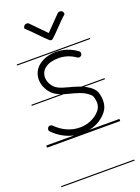

<svg xmlns="http://www.w3.org/2000/svg" viewBox="-166 -720 743 1022"><g transform="rotate(-20 205.5 -209.0)"><path d="M-2.5 -463V-457H412V-463ZM-2.5 -235V-229H412V-235ZM-2.5 -4V8H412V-4ZM-2.5 226V232H412V226ZM333 -416C298 -442 257 -455 215 -455C178 -455 144 -444 120 -426C93 -406 80 -377 80 -347C80 -322 89 -298 104 -277C123 -252 144 -241 170 -232C196 -223 222 -218 234 -214C250 -209 269 -204 289 -193C308 -181 323 -171 326 -153C329 -142 330 -133 330 -126C330 -117 328 -110 326 -103C321 -89 311 -77 293 -63C266 -43 234 -33 201 -33C190 -33 178 -34 167 -36C127 -44 94 -64 66 -92C62 -96 55 -98 49 -97C43 -95 38 -90 37 -84C36 -83 36 -81 36 -80C36 -75 38 -71 42 -67C74 -35 113 -12 160 -3C174 0 187 0 201 0C241 0 281 -11 314 -36C335 -52 351 -70 358 -91C362 -102 364 -114 364 -126C364 -136 363 -147 360 -160C354 -192 330 -209 306 -223C282 -236 260 -242 245 -247C228 -252 205 -257 181 -265C158 -273 143 -282 132 -298C121 -312 115 -330 115 -346C115 -366 123 -385 141 -398C157 -411 184 -419 216 -419C247 -419 281 -411 313 -388C316 -386 320 -385 323 -385C328 -385 334 -388 337 -392C339 -395 340 -399 340 -402C340 -408 338 -413 333 -416ZM223.5 -525.2C248 -545.4 301.4 -605.9 325.9 -626C331.7 -630.8 327.5 -639.4 322.8 -645.2C318 -651 303.4 -651.8 297.6 -647L214.9 -562.4L132.1 -647C126.3 -651.8 112.7 -651 108 -645.2C103.2 -639.4 98 -630.8 103.8 -626C128.3 -605.9 181.7 -545.4 206.2 -525.2C211.5 -520.9 218.3 -520.9 223.5 -525.2Z"/></g></svg>

Font: LetsTraceRuled
Style: Medium
Weight: 500
Version: Version 003.000